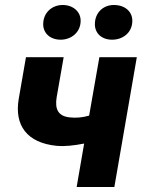

<svg xmlns="http://www.w3.org/2000/svg" viewBox="-20 -749 580 769"><path d="M206 -165C241 -162 275 -166 317 -174L287 0H438L528 -520H378L337 -286C310 -278 284 -276 258 -279C213 -284 199 -312 207 -360L235 -520H84L55 -353C37 -247 88 -177 206 -165ZM223 -590C265 -590 303 -619 303 -666C303 -703 272 -729 231 -729C188 -729 153 -698 153 -652C153 -616 181 -590 223 -590ZM429 -590C473 -590 510 -619 510 -666C510 -703 480 -729 436 -729C393 -729 360 -698 360 -652C360 -616 387 -590 429 -590Z"/></svg>

Font: Fixel Text 20240404
Style: Bold Italic
Weight: 700
Width: 4
Italic angle: -10°
Designer: AlfaBravo + MacPaw
Foundry: Kyrylo Tkachov, Marchela Mozhyna, Serhii Makarenko, Maria Weinstein, Zakhar Kryvoshyya
Version: Version 1.211;Glyphs 3.2 (3225)